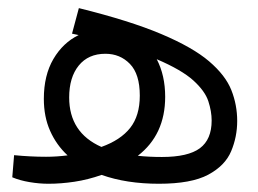

<svg xmlns="http://www.w3.org/2000/svg" viewBox="-20 -444 626 466"><path d="M97.7 2Q75.2 2 51.8 -2Q28.3 -5.9 9.8 -13.7L14.2 -67.4Q34.7 -65.4 53.5 -64.5Q72.3 -63.5 91.8 -63.5Q117.2 -63.5 144 -66.9Q116.7 -92.3 101.6 -126.5Q86.4 -160.6 86.4 -204.1Q86.4 -261.2 109.6 -300.8Q132.8 -340.3 170.9 -358.9Q163.1 -360.4 154.8 -362.3L171.4 -424.3Q295.4 -393.6 371.6 -361.3Q447.8 -329.1 487.5 -295.2Q527.3 -261.2 541.5 -225.3Q555.7 -189.5 555.7 -150.4Q555.7 -111.8 541 -76.9Q526.4 -42 485.4 -20Q444.3 2 365.7 2Q287.1 2 226.6 -19.5Q193.4 -7.8 160.6 -2.9Q127.9 2 97.7 2ZM226.1 -87.4Q272.5 -104 295.9 -133.5Q319.3 -163.1 319.3 -211.9Q319.3 -264.2 295.4 -288.8Q271.5 -313.5 235.8 -313.5Q194.3 -313.5 171.1 -284.9Q147.9 -256.3 147.9 -207.5Q147.9 -122.1 226.1 -87.4ZM314.5 -65.9Q341.3 -63 373 -63Q436.5 -63 465.1 -84.2Q493.7 -105.5 493.7 -151.4Q493.7 -173.8 485.6 -198.5Q477.5 -223.1 449.2 -248.8Q420.9 -274.4 360.4 -300.3Q380.9 -261.2 380.9 -209Q380.9 -117.2 314.5 -65.9Z"/></svg>

Font: CaskaydiaCove NFP Light
Style: Regular
Weight: 300
Designer: Aaron Bell
Foundry: Saja Typeworks
Version: Version 2111.001; VTT 6.35;Nerd Fonts 3.1.1